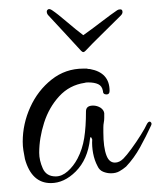

<svg xmlns="http://www.w3.org/2000/svg" viewBox="-20 -395 360 431"><path d="M250 -374Q255 -374 255 -368Q255 -364 251 -360Q233 -342 209 -318.5Q185 -295 172 -281Q169 -278 167 -278Q165 -278 162 -281Q149 -295 127.5 -318.5Q106 -342 89 -360Q85 -364 85 -369Q85 -372 88 -374Q91 -376 97 -372Q109 -364 130 -346Q151 -328 167 -316Q184 -328 207.5 -346Q231 -364 243 -372Q246 -374 250 -374ZM94 16Q51 16 36 -38Q34 -48 32.5 -57.5Q31 -67 31 -77Q31 -117 48 -154.5Q65 -192 96 -216.5Q127 -241 167 -241H175Q177 -240 182 -240Q226 -232 226 -191Q226 -183 219 -183Q211 -183 211 -191Q209 -202 200.5 -206Q192 -210 178 -210Q172 -210 170 -209Q136 -204 113 -179Q90 -154 79 -119.5Q68 -85 68 -52Q68 -35 76 -17Q84 1 105 1Q119 1 132 -10.5Q145 -22 154 -39Q165 -60 169 -85Q173 -110 173 -145Q173 -158 189 -158Q198 -158 206 -153Q213 -148 214 -141Q214 -136 214 -130.5Q214 -125 213 -120Q212 -115 212 -109Q212 -103 212 -98Q212 -64 219 -46Q225 -30 238 -30Q248 -30 257 -39Q264 -46 275 -61Q286 -76 296 -92Q306 -108 310 -117Q313 -122 316 -122Q318 -122 319.5 -119.5Q321 -117 319 -113Q308 -89 294.5 -64.5Q281 -40 263 -21Q256 -15 248 -10.5Q240 -6 229 -6Q220 -6 211.5 -9.5Q203 -13 199 -22Q192 -35 189 -51Q186 -67 187 -82Q185 -87 184 -87Q182 -87 182 -83Q177 -37 150 -10Q124 16 94 16Z"/></svg>

Font: Puppies Play
Style: Regular
Weight: 400
Designer: Robert E. Leuschke
Foundry: Robert E. Leuschke
Version: Version 1.010; ttfautohint (v1.8.3)